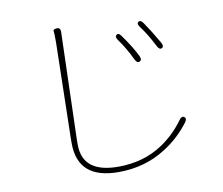

<svg xmlns="http://www.w3.org/2000/svg" viewBox="-85 -859 1170 1007"><g transform="rotate(-10 500.0 -355.5)"><path d="M468 44Q251 44 251 -147Q251 -159 251 -171L262 -677Q262 -689 262 -701Q262 -733 260 -743Q258 -753 278 -755Q299 -756 298 -732L281 -159Q281 -147 281 -135Q281 16 471 16Q606 16 707 -51Q779 -99 830 -170Q844 -190 857 -180Q870 -171 855 -151Q798 -76 720 -27Q609 44 468 44ZM677 -508Q663 -501 652 -523Q620 -590 584 -639Q570 -659 582 -667Q594 -676 607 -656Q656 -588 681 -536Q691 -515 677 -508ZM804 -557Q790 -550 779 -572Q744 -641 709 -687Q695 -706 706 -714Q718 -723 732 -703L761 -659Q768 -649 774 -638L805 -586Q817 -565 804 -557Z"/></g></svg>

Font: Resource Han Rounded JP ExtraLight
Style: Regular
Weight: 250
Designer: Cyano Hao (round all glyphs); Ryoko NISHIZUKA 西塚涼子 (kana, bopomofo & ideographs); Paul D. Hunt (Latin, Greek & Cyrillic)
Foundry: Cyano Hao
Version: 0.990